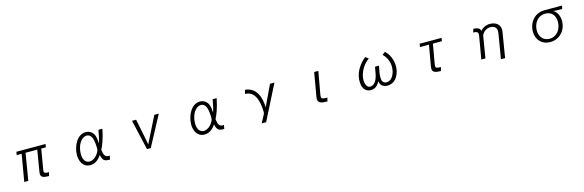

<svg xmlns="http://www.w3.org/2000/svg" viewBox="64 -1827 9872 3247"><g transform="rotate(-15 5000.0 -203.5)"><path d="M700 -22C617 -22 613 -38 613 -66C613 -72 616 -85 617 -95L676 -442H756L766 -498H256L246 -442H333L252 30H323L401 -442H606L546 -80C544 -71 541 -50 541 -40C541 26 584 41 682 41Z M1764 -28C1756 -27 1749 -27 1742 -27C1688 -27 1663 -57 1651 -158C1682 -217 1727 -323 1762 -498H1692C1681 -424 1658 -327 1640 -275C1639 -325 1632 -378 1620 -412C1594 -482 1535 -516 1473 -516C1313 -516 1230 -319 1230 -178C1230 -70 1281 44 1406 44C1473 44 1542 13 1604 -81C1626 29 1663 39 1751 39ZM1587 -170C1549 -70 1471 -18 1409 -18C1346 -18 1298 -77 1298 -174C1298 -333 1379 -455 1473 -455C1564 -455 1579 -342 1585 -283C1588 -262 1589 -242 1589 -221C1589 -205 1588 -189 1587 -170Z M2467 30 2749 -498H2671L2509 -176C2492 -143 2466 -92 2442 -42C2431 -92 2427 -126 2417 -175L2352 -498H2280L2401 30Z M3764 -28C3756 -27 3749 -27 3742 -27C3688 -27 3663 -57 3651 -158C3682 -217 3727 -323 3762 -498H3692C3681 -424 3658 -327 3640 -275C3639 -325 3632 -378 3620 -412C3594 -482 3535 -516 3473 -516C3313 -516 3230 -319 3230 -178C3230 -70 3281 44 3406 44C3473 44 3542 13 3604 -81C3626 29 3663 39 3751 39ZM3587 -170C3549 -70 3471 -18 3409 -18C3346 -18 3298 -77 3298 -174C3298 -333 3379 -455 3473 -455C3564 -455 3579 -342 3585 -283C3588 -262 3589 -242 3589 -221C3589 -205 3588 -189 3587 -170Z M4465 112 4774 -499H4696C4555 -203 4560 -214 4523 -133C4520 -300 4463 -492 4262 -510L4243 -443C4317 -439 4463 -416 4470 -66V-61C4470 -40 4465 -31 4387 112Z M5574 -22C5484 -22 5468 -33 5468 -62V-68C5468 -75 5469 -84 5470 -94L5542 -498H5469L5397 -80C5396 -69 5394 -57 5394 -48V-46C5394 23 5446 41 5557 41Z M6527 -129C6527 -174 6538 -229 6556 -318H6486C6480 -281 6472 -234 6466 -204C6448 -107 6405 -13 6320 -13C6271 -13 6239 -70 6239 -152C6239 -276 6321 -412 6421 -479L6368 -519C6349 -504 6170 -366 6170 -147C6170 38 6284 46 6318 46C6393 46 6442 3 6476 -67C6483 7 6539 46 6606 46C6773 46 6831 -123 6831 -237C6831 -274 6825 -413 6714 -518L6662 -479C6700 -441 6763 -364 6763 -243C6763 -153 6718 -13 6609 -13C6543 -13 6527 -64 6527 -119Z M7562 -24C7480 -24 7470 -35 7470 -68C7470 -75 7470 -84 7472 -94L7533 -442H7690L7700 -498H7316L7306 -442H7464L7401 -80C7398 -62 7397 -53 7397 -44C7397 22 7444 41 7544 41Z M8649 111 8722 -333C8724 -344 8725 -355 8725 -366C8725 -457 8653 -515 8548 -515C8478 -515 8416 -481 8378 -438C8378 -502 8284 -507 8259 -508L8239 -446C8284 -446 8325 -443 8325 -390C8325 -382 8324 -373 8322 -365L8254 30H8326L8390 -355C8417 -420 8479 -459 8541 -459C8620 -459 8651 -418 8651 -357C8651 -345 8650 -332 8648 -319L8576 111Z M9797 -442 9809 -499H9500C9331 -499 9218 -362 9218 -197C9218 -56 9315 47 9458 47C9622 47 9742 -81 9742 -249C9742 -347 9691 -427 9639 -448C9656 -446 9693 -443 9711 -443ZM9462 -10C9352 -10 9287 -93 9287 -201C9287 -310 9352 -440 9498 -440C9607 -440 9671 -365 9671 -252C9671 -128 9593 -10 9462 -10Z"/></g></svg>

Font: LINE Seed JP App_OTF Regular
Style: Regular
Weight: 400
Designer: LY Corporation & Fontrix & Fontworks
Version: Version 1.002